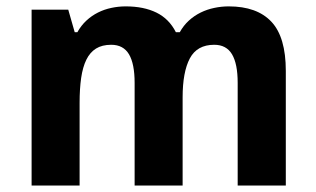

<svg xmlns="http://www.w3.org/2000/svg" viewBox="-20 -576 982 596"><path d="M546.9 0H397.9V-318.8Q397.9 -377.9 380.4 -407.5Q362.8 -437 325.2 -437Q296.9 -437 278.1 -425.3Q259.3 -413.6 248 -390.6Q236.8 -367.7 231.9 -334Q227.1 -300.3 227.1 -256.8V0H78.1V-545.9H191.9L211.9 -476.1H220.2Q231.9 -497.1 248.3 -512.2Q264.6 -527.3 284.2 -537.1Q303.7 -546.9 325.7 -551.5Q347.7 -556.2 370.1 -556.2Q426.3 -556.2 465.6 -536.9Q504.9 -517.6 525.9 -476.1H538.1Q549.8 -497.1 566.4 -512.2Q583 -527.3 603 -537.1Q623 -546.9 645.3 -551.5Q667.5 -556.2 689.9 -556.2Q777.8 -556.2 822.5 -508.5Q867.2 -460.9 867.2 -356V0H717.8V-318.8Q717.8 -377.9 700.2 -407.5Q682.6 -437 645 -437Q591.8 -437 569.3 -394.8Q546.9 -352.5 546.9 -273.9Z"/></svg>

Font: Droid Sans
Style: Bold
Weight: 700
Foundry: Ascender Corporation
Version: Version 1.00 build 112